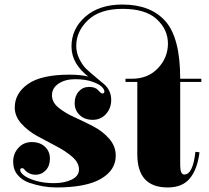

<svg xmlns="http://www.w3.org/2000/svg" viewBox="-20 -816 921 846"><path d="M792 -47Q830 -47 841 -147L859 -145Q850 -71 817 -30.5Q784 10 719 10Q585 10 585 -136V-455H533V-469H561Q632 -469 676 -515.5Q720 -562 720 -624Q720 -686 670.5 -731.5Q621 -777 520.5 -777Q420 -777 368 -727.5Q316 -678 316 -614Q316 -583 330 -555.5Q344 -528 359.5 -513Q375 -498 402.5 -475.5Q430 -453 442 -442L374 -471L375 -474Q295 -533 295 -611Q295 -689 356 -742.5Q417 -796 519 -796Q644 -796 709 -722.5Q774 -649 774 -469H867V-455H774V-88Q774 -47 792 -47ZM490 -130Q490 -66 424.5 -28Q359 10 228 10Q169 10 108 -11Q77 -22 57.5 -45.5Q38 -69 38 -104Q38 -139 61 -164.5Q84 -190 120 -190Q156 -190 178 -169.5Q200 -149 200 -117Q200 -85 181.5 -65.5Q163 -46 136.5 -46Q110 -46 91 -65Q89 -67 88 -68.5Q87 -70 86 -71Q85 -72 84 -73Q80 -75 77 -75Q69 -75 69 -66Q69 -57 84.5 -44Q100 -31 136 -20Q172 -9 217.5 -9Q263 -9 295.5 -24.5Q328 -40 328 -69.5Q328 -99 299 -124.5Q270 -150 228.5 -171.5Q187 -193 145 -216Q103 -239 74 -271.5Q45 -304 45 -342Q45 -405 103.5 -446Q162 -487 286 -487Q378 -487 424 -456.5Q470 -426 470 -376Q470 -339 447 -313.5Q424 -288 388.5 -288Q353 -288 331 -309Q309 -330 309 -361.5Q309 -393 327 -413Q345 -433 372.5 -433Q400 -433 412.5 -418.5Q425 -404 431 -404Q440 -404 440 -413Q440 -422 428 -434Q416 -446 385.5 -456.5Q355 -467 311 -467Q267 -467 238 -447.5Q209 -428 209 -396.5Q209 -365 238 -341.5Q267 -318 308 -299.5Q349 -281 390.5 -259.5Q432 -238 461 -205Q490 -172 490 -130Z"/></svg>

Font: Elsie Black
Style: Regular
Weight: 900
Designer: Alejandro Inler
Foundry: Alejandro Inler
Version: 1.002